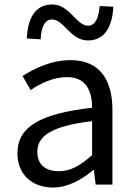

<svg xmlns="http://www.w3.org/2000/svg" viewBox="-20 -826 604 859"><path d="M217 13C284 13 345 -22 397 -65H400L408 0H483V-334C483 -468 427 -557 295 -557C208 -557 131 -518 81 -486L117 -423C160 -452 217 -481 280 -481C369 -481 392 -414 392 -344C161 -318 58 -259 58 -141C58 -43 126 13 217 13ZM243 -60C189 -60 147 -85 147 -147C147 -217 209 -262 392 -284V-132C339 -85 296 -60 243 -60ZM374 -645C451 -645 483 -711 487 -796L426 -799C422 -748 407 -711 374 -711C321 -711 292 -806 214 -806C135 -806 104 -741 100 -654L162 -650C164 -704 180 -739 213 -739C265 -739 295 -645 374 -645Z"/></svg>

Font: Noto Sans JP Regular
Style: Regular
Weight: 400
Designer: Ryoko NISHIZUKA (kana & ideographs); Paul D. Hunt (Latin, Greek & Cyrillic); Wenlong ZHANG (bopomofo); Sandoll Communica
Foundry: Adobe Systems Incorporated
Version: Version 1.004;PS 1.004;hotconv 1.0.82;makeotf.lib2.5.63406